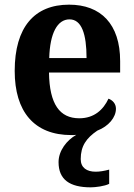

<svg xmlns="http://www.w3.org/2000/svg" viewBox="-20 -569 574 823"><path d="M369 234C389 234 429 229 448 219V158C426 164 407 167 390 167C352 167 326 150 326 113C326 57 350 23 397 -9C446 -28 477 -66 477 -103C477 -125 462 -140 445 -146C423 -99 384 -62 320 -62C236 -62 192 -122 190 -258H495V-307C495 -466 412 -549 276 -549C128 -549 43 -453 43 -265C43 -91 126 10 286 10C293 10 301 10 307 9C266 32 231 77 231 126C231 201 279 234 369 234ZM351 -320H191C194 -427 226 -486 278 -486C330 -486 351 -423 351 -320Z"/></svg>

Font: Noto Serif Ethiopic SemiCondensed
Style: Bold
Weight: 700
Width: 4
Designer: Monotype Design Team
Foundry: Monotype Imaging Inc.
Version: Version 2.102